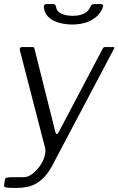

<svg xmlns="http://www.w3.org/2000/svg" viewBox="-35 -762 584 947"><path d="M44 165Q16 165 0 163.5Q-16 162 -15 153L-11 124Q-10 117 -3 114.5Q4 112 22 112H81Q103 112 124 96Q145 80 161.5 57Q178 34 185 9Q192 -16 187 -34L63 -514Q60 -530 74 -530H124Q134 -530 135 -522L238 -111Q241 -101 245.5 -101Q250 -101 256 -113L470 -519Q473 -525 476 -527.5Q479 -530 484 -530H522Q534 -530 526 -519L221 58Q204 89 185 109.5Q166 130 144.5 142.5Q123 155 98 160Q73 165 44 165ZM319 -641Q280 -642 249 -652Q218 -662 200.5 -681.5Q183 -701 181 -729Q181 -735 184.5 -738.5Q188 -742 195 -742H227Q234 -742 236.5 -739Q239 -736 241 -730Q244 -706 266.5 -695Q289 -684 325 -684Q357 -684 379.5 -695Q402 -706 411 -729Q414 -736 418.5 -739Q423 -742 429 -742H462Q468 -742 471.5 -739Q475 -736 473 -729Q468 -709 449 -688Q430 -667 397.5 -654Q365 -641 319 -641Z"/></svg>

Font: Libre Franklin Light
Style: Italic
Weight: 300
Italic angle: -8°
Designer: Pablo Impallari, Rodrigo Fuenzalida, Nhung Nguyen
Foundry: Impallari Type
Version: Version 3.000